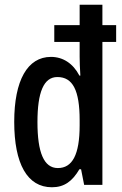

<svg xmlns="http://www.w3.org/2000/svg" viewBox="-20 -780 513 810"><path d="M199 10C251 10 285 -15 315 -66H322L335 0H412V-603H470V-674H412V-760H316V-674H209V-603H316V-540C316 -520 317 -493 319 -461H315C288 -513 245 -540 195 -540C96 -540 40 -441 40 -266C40 -89 95 10 199 10ZM224 -71C165 -71 138 -137 138 -265C138 -390 164 -455 222 -455C287 -455 316 -399 316 -273V-251C316 -127 285 -71 224 -71Z"/></svg>

Font: Noto Sans Lao ExtraCondensed Medium
Style: Regular
Weight: 500
Width: 2
Designer: Monotype Design Team
Foundry: Monotype Imaging Inc.
Version: Version 2.003